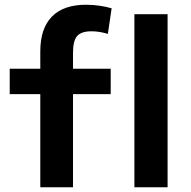

<svg xmlns="http://www.w3.org/2000/svg" viewBox="-20 -790 804 810"><path d="M150 0V-393H21V-500H150V-573Q150 -670 199 -720Q248 -770 343 -770Q371 -770 399 -766Q427 -762 451 -755L435 -647Q399 -658 366 -658Q323 -658 305.5 -638Q288 -618 288 -568V-500H447V-393H288V0ZM547 0V-730H687V0Z"/></svg>

Font: M PLUS 1
Style: Bold
Weight: 700
Designer: Coji Morishita
Foundry: UNDERFOREST DESIGN
Version: Version 1.001